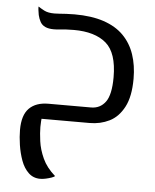

<svg xmlns="http://www.w3.org/2000/svg" viewBox="-54 -547 696 862"><g transform="rotate(5 294.0 -116.0)"><path d="M159 269Q128 269 106.5 248.5Q85 228 73 195Q61 162 55.5 125.5Q50 89 50 58Q50 -9 80.5 -39.5Q111 -70 167 -70H359Q400 -70 424 -102.5Q448 -135 448 -214Q448 -324 397.5 -367Q347 -410 252 -410Q232 -410 216 -409Q200 -408 187 -406.5Q174 -405 162 -405Q138 -405 123 -412Q108 -419 100.5 -432.5Q93 -446 89 -463Q87 -474 85.5 -485.5Q84 -497 85 -501Q95 -494 112 -485Q129 -476 158 -476Q168 -476 181.5 -477Q195 -478 212 -479Q229 -480 249 -480Q326 -480 381 -461.5Q436 -443 470.5 -408Q505 -373 521.5 -324Q538 -275 538 -215Q538 -135 513 -87.5Q488 -40 447.5 -20Q407 0 359 0H94L146 -29Q142 -7 141 11Q140 29 140 37Q140 63 145 100.5Q150 138 168 177.5Q186 217 225 251Q221 255 209.5 259Q198 263 184.5 266Q171 269 159 269Z"/></g></svg>

Font: El Messiri
Style: Regular
Weight: 400
Designer: Mohamed Gaber
Foundry: Kief Type Foundry
Version: Version 2.020